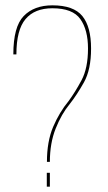

<svg xmlns="http://www.w3.org/2000/svg" viewBox="-20 -700 404 720"><path d="M156 -93H167Q167 -163.5 188.8 -218Q210.5 -272.5 241.5 -310Q268 -343.5 294.8 -391.2Q321.5 -439 321.5 -518Q321.5 -599.5 288.8 -639.8Q256 -680 176.5 -680Q108 -680 69 -640Q30 -600 30 -496H41.5Q41.5 -588 75.8 -628.5Q110 -669 176.5 -669Q252.5 -669 281.2 -628.5Q310 -588 310 -518Q310 -444.5 285.8 -399.2Q261.5 -354 238 -322Q202.5 -279 179.2 -224.2Q156 -169.5 156 -93ZM155.5 -52V0H167V-52Z"/></svg>

Font: Anybody Thin
Style: Regular
Weight: 100
Designer: Tyler Finck
Foundry: Etcetera Type Company
Version: Version 1.114;gftools[0.9.25]